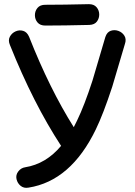

<svg xmlns="http://www.w3.org/2000/svg" viewBox="-20 -865 648 924"><path d="M117 38Q321 6 441 -242Q477 -316 520 -447Q578 -643 581 -653Q589 -676 579 -692.5Q569 -709 550.5 -716Q532 -723 513.5 -717Q495 -711 487 -687Q485 -681 425 -477Q386 -357 351 -285L335 -253Q219 -437 120 -688Q110 -711 91.5 -716.5Q73 -722 55 -714Q37 -706 27.5 -688.5Q18 -671 28 -648Q140 -368 274 -163Q201 -76 101 -60Q81 -57 68 -40Q55 -23 59.5 -3Q64 17 79.5 29.5Q95 42 117 38ZM198 -742Q286 -742 410 -745Q435 -746 446.5 -761.5Q458 -777 457.5 -796.5Q457 -816 444.5 -830.5Q432 -845 408 -845Q284 -842 198 -842Q173 -842 160.5 -827Q148 -812 148 -792Q148 -772 160.5 -757Q173 -742 198 -742Z"/></svg>

Font: Balsamiq Sans
Style: Regular
Weight: 400
Designer: Michael Angeles
Foundry: Balsamiq SRL
Version: Version 1.020; ttfautohint (v1.8.4.7-5d5b);gftools[0.9.26]